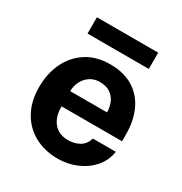

<svg xmlns="http://www.w3.org/2000/svg" viewBox="-165 -820 906 954"><g transform="rotate(30 288.0 -343.0)"><path d="M186.2 -224.9Q185.8 -185.3 198.8 -156.2Q211.8 -127.1 236.6 -111.2Q261.4 -95.4 296.3 -95.4Q333.8 -95.4 362 -111.5Q390.2 -127.6 401.2 -164.1H532.8Q524.2 -109 489 -70Q453.8 -30.9 403.8 -10.5Q353.8 10 299.8 10Q223.2 10 164.9 -22.1Q106.6 -54.2 74.1 -113.2Q41.6 -172.2 41.6 -252.6Q41.6 -330.2 71.3 -392.3Q101 -454.4 157.1 -490.7Q213.2 -527 292.4 -527Q371.4 -527 425 -493.7Q478.7 -460.4 506 -401.2Q533.3 -342.1 533.3 -264.6V-224.9ZM185.8 -311.8H396.9Q396.9 -343.1 385.3 -368.9Q373.7 -394.8 350.4 -409.9Q327.2 -425.1 292.1 -425.1Q258.5 -425.1 234.7 -408.7Q211 -392.4 198.3 -366.4Q185.7 -340.3 185.8 -311.8ZM468.7 -696V-602.6H117.2V-696Z"/></g></svg>

Font: Public Sans Thin
Style: Regular
Weight: 100
Designer: The Public Sans project authors (U.S. Web Design System). Libre Franklin designed by Pablo Impallari and Rodrigo Fuenzal
Version: Version 1.008